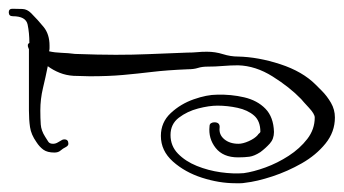

<svg xmlns="http://www.w3.org/2000/svg" viewBox="-195 -536 784 438"><g transform="rotate(-90 197.0 -317.0)"><path d="M148 55Q115 55 88.5 33.5Q62 12 43.5 -20.5Q25 -53 13.5 -88Q2 -123 -1 -150Q-2 -155 -2 -160.5Q-2 -166 -2 -172Q-2 -209 10.5 -248Q23 -287 47.5 -314.5Q72 -342 106 -342Q137 -342 158 -319.5Q179 -297 189.5 -267Q200 -237 200 -214Q201 -182 194 -152Q187 -122 168 -103.5Q149 -85 115 -84Q99 -84 88.5 -93.5Q78 -103 69 -115Q60 -129 58.5 -140Q57 -151 57 -166Q57 -200 78.5 -217Q100 -234 128 -231Q133 -231 135 -227.5Q137 -224 137 -220Q137 -207 125 -208Q109 -210 98.5 -197.5Q88 -185 88 -165Q88 -155 94 -141.5Q100 -128 108 -121Q110 -120 111.5 -118Q113 -116 115 -115Q140 -115 152.5 -129.5Q165 -144 170 -167Q175 -190 175 -213Q175 -232 168.5 -257Q162 -282 147.5 -301Q133 -320 108 -320Q83 -320 65.5 -303Q48 -286 37.5 -260Q27 -234 23 -205.5Q19 -177 21 -153Q24 -131 34 -103.5Q44 -76 60.5 -50.5Q77 -25 99 -8Q121 9 148 9Q156 9 170.5 -4.5Q185 -18 190 -22Q217 -48 241.5 -87Q266 -126 267 -166Q267 -183 265.5 -200.5Q264 -218 264 -236Q264 -248 261 -257.5Q258 -267 258 -280Q256 -328 252 -361.5Q248 -395 245 -428Q242 -461 242 -504Q242 -513 242.5 -522Q243 -531 243 -541Q244 -558 250 -573Q256 -588 265 -600Q240 -605 215 -611Q190 -617 164 -617Q146 -617 132 -616Q118 -615 104 -606Q98 -602 93 -599Q88 -596 88 -588Q88 -582 91.5 -576.5Q95 -571 97 -567Q98 -565 98 -562Q98 -553 88 -553Q84 -553 81 -558Q77 -566 72.5 -571Q68 -576 68 -585Q68 -601 74.5 -610Q81 -619 92 -626Q109 -638 126 -640.5Q143 -643 164 -643H304L306 -644Q315 -648 318 -642Q341 -642 360 -646Q379 -650 379 -680Q379 -689 388 -689Q396 -689 396 -681Q396 -668 395.5 -657.5Q395 -647 386 -638Q371 -623 354.5 -609.5Q338 -596 312 -596Q309 -596 306 -596Q303 -596 299 -597Q296 -584 295.5 -568.5Q295 -553 293 -538Q292 -510 291.5 -487.5Q291 -465 291 -445Q291 -406 292.5 -370.5Q294 -335 296 -282Q296 -269 297 -259Q298 -249 298 -237Q298 -218 292.5 -200.5Q287 -183 287 -166Q286 -120 269.5 -69.5Q253 -19 223 11L209 25Q197 37 181.5 46Q166 55 148 55Z"/></g></svg>

Font: Ruge Boogie
Style: Regular
Weight: 400
Designer: Robert E. Leuschke
Foundry: Robert E. Leuschke
Version: Version 1.010; ttfautohint (v1.8.3)